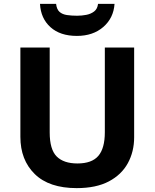

<svg xmlns="http://www.w3.org/2000/svg" viewBox="-20 -959 796 989"><path d="M671 -252Q671 -178 638.5 -118.5Q606 -59 540.5 -24.5Q475 10 375 10Q233 10 159 -62.5Q85 -135 85 -254V-714H236V-277Q236 -189 272 -153Q308 -117 379 -117Q453 -117 486.5 -156Q520 -195 520 -278V-714H671ZM570 -939Q565 -866 512 -820Q459 -774 376 -774Q290 -774 240 -819Q190 -864 186 -939H269Q272 -911 286.5 -898Q301 -885 325 -881.5Q349 -878 377 -878Q401 -878 424.5 -882.5Q448 -887 465 -900Q482 -913 485 -939Z"/></svg>

Font: Noto Sans Balinese
Style: Bold
Weight: 700
Designer: Aditya Bayu, David Williams
Foundry: David Williams
Version: Version 2.005; ttfautohint (v1.8.4.7-5d5b)